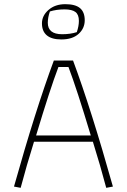

<svg xmlns="http://www.w3.org/2000/svg" viewBox="-20 -900 608 920"><path d="M181 -788Q181 -825 212.5 -852.5Q244 -880 293 -880Q341 -880 363.5 -861Q386 -842 386 -803Q386 -764 356.5 -737.5Q327 -711 274 -711Q228 -711 204.5 -730.5Q181 -750 181 -788ZM348 -746Q358 -775 358 -800Q358 -830 341.5 -842.5Q325 -855 289 -855Q250 -855 219 -845Q209 -816 209 -791Q209 -736 278 -736Q317 -736 348 -746ZM47 -6Q150 -373 238 -610H330Q418 -373 521 -6L489 0Q461 -106 425 -221H143Q107 -106 79 0ZM415 -251Q348 -474 308 -579H260Q220 -474 153 -251Z"/></svg>

Font: Athiti ExtraLight
Style: Regular
Weight: 250
Version: Version 1.032